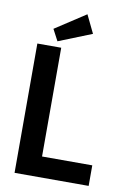

<svg xmlns="http://www.w3.org/2000/svg" viewBox="-89 -856 617 911"><g transform="rotate(10 219.0 -400.5)"><path d="M47 0V-623H162V-99H404V0ZM139 -650 110 -705 257 -801 299 -714Z"/></g></svg>

Font: Inconsolata SemiCondensed ExtraBold
Style: Regular
Weight: 800
Width: 4
Monospace: yes
Designer: Raph Levien, Cyreal, Brenton Simpson
Foundry: Raph Levien, Cyreal, Google
Version: Version 3.100; ttfautohint (v1.8.4.7-5d5b)